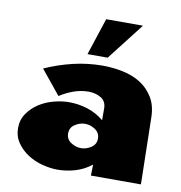

<svg xmlns="http://www.w3.org/2000/svg" viewBox="-68 -621 645 684"><g transform="rotate(10 255.0 -279.0)"><path d="M253 -178Q234 -178 216.5 -166.5Q199 -155 199 -134Q199 -113 216.5 -101.5Q234 -90 253 -90Q272 -90 289.5 -101.5Q307 -113 307 -134Q307 -155 289.5 -166.5Q272 -178 253 -178ZM305 0 306 -40Q280 -19 248 -9.5Q216 0 184 0Q158 0 129 -7.5Q100 -15 76 -30.5Q52 -46 36 -69Q20 -92 20 -122Q20 -152 36 -175Q52 -198 76 -213.5Q100 -229 129 -236.5Q158 -244 184 -244Q218 -244 251 -233.5Q284 -223 310 -201V-243Q310 -270 290 -281.5Q270 -293 246 -293Q218 -293 191.5 -283.5Q165 -274 142 -259L71 -346Q120 -368 172.5 -380.5Q225 -393 279 -393Q316 -393 352 -385.5Q388 -378 416 -360.5Q444 -343 462 -314Q480 -285 481 -243L486 0ZM291 -424H218L262 -558H395Z"/></g></svg>

Font: CAT Rhythmus
Style: Regular
Weight: 400
Designer: Peter Wiegel nach alter Vorlage
Foundry: Peter Wiegel
Version: 1.000